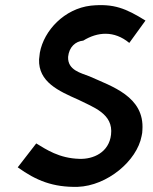

<svg xmlns="http://www.w3.org/2000/svg" viewBox="-20 -724 597 747"><path d="M304 -566C359 -600 424 -606 483 -557L546 -644C470 -691 423 -711 333 -702C231 -690 151 -606 135 -519L132 -493C129 -405 208 -370 285 -336C342 -307 422 -282 412 -200C404 -131 343 -104 289 -106C210 -108 159 -143 121 -166L49 -73C121 -21 187 5 282 3C397 -1 513 -98 531 -195C533 -203 534 -211 534 -218C543 -349 414 -388 328 -427C295 -440 243 -451 245 -502V-503C249 -541 273 -563 304 -566Z"/></svg>

Font: Bluebird
Style: LiNrwObl
Weight: 300
Designer: Jasper
Foundry: Cannot Into Space Fonts
Version: Version 0.98